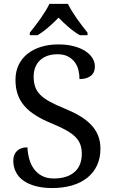

<svg xmlns="http://www.w3.org/2000/svg" viewBox="-20 -951 584 981"><path d="M247.1 9.8Q198.2 9.8 160.9 -0.5Q123.5 -10.7 98.4 -29.1Q73.2 -47.4 60.5 -73.5Q47.9 -99.6 47.9 -130.9Q47.9 -161.1 66.7 -179.7Q85.4 -198.2 120.1 -198.2Q121.6 -167 129.6 -138.2Q137.7 -109.4 153.8 -87.4Q169.9 -65.4 194.8 -52.2Q219.7 -39.1 254.9 -39.1Q322.3 -39.1 360.1 -71.5Q397.9 -104 397.9 -165Q397.9 -192.4 390.1 -213.4Q382.3 -234.4 364.3 -252.2Q346.2 -270 316.7 -286.4Q287.1 -302.7 243.2 -320.8Q196.8 -339.8 162.1 -361.6Q127.4 -383.3 104.5 -409.9Q81.5 -436.5 70.3 -469.2Q59.1 -502 59.1 -543Q59.1 -585.9 75.4 -619.6Q91.8 -653.3 121.1 -676.5Q150.4 -699.7 190.4 -711.9Q230.5 -724.1 277.8 -724.1Q322.8 -724.1 357.4 -714.8Q392.1 -705.6 416 -689.9Q439.9 -674.3 452.4 -654.1Q464.8 -633.8 464.8 -611.8Q464.8 -579.6 443.6 -563.2Q422.4 -546.9 386.2 -546.9Q386.2 -570.3 380.6 -593Q375 -615.7 361.8 -633.5Q348.6 -651.4 327.1 -662.6Q305.7 -673.8 273.9 -673.8Q245.1 -673.8 222.4 -665.8Q199.7 -657.7 184.1 -642.8Q168.5 -627.9 160.2 -606.9Q151.9 -585.9 151.9 -560.1Q151.9 -530.3 159.7 -507.6Q167.5 -484.9 185.8 -466.6Q204.1 -448.2 233.9 -431.9Q263.7 -415.5 307.1 -397.9Q351.1 -379.9 385.5 -359.9Q419.9 -339.8 443.8 -315.2Q467.8 -290.5 480.5 -260Q493.2 -229.5 493.2 -190.9Q493.2 -143.6 475.8 -106.2Q458.5 -68.8 426.3 -43Q394 -17.1 348.6 -3.7Q303.2 9.8 247.1 9.8ZM132.3 -784.2Q144 -798.3 158.2 -816.9Q172.4 -835.4 186.3 -855.2Q200.2 -875 212.4 -894.8Q224.6 -914.6 232.4 -931.2H327.1Q335 -914.6 347.2 -894.8Q359.4 -875 373.3 -855.2Q387.2 -835.4 401.4 -816.9Q415.5 -798.3 427.2 -784.2V-771H388.2Q359.4 -787.6 330.6 -812.3Q301.8 -836.9 279.3 -860.8Q256.3 -836.9 228 -812.3Q199.7 -787.6 171.4 -771H132.3Z"/></svg>

Font: Noto Serif
Style: Regular
Weight: 400
Designer: Monotype Design team
Foundry: Monotype Imaging Inc.
Version: Version 1.02